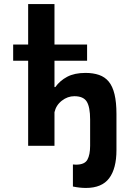

<svg xmlns="http://www.w3.org/2000/svg" viewBox="-20 -720 640 948"><path d="M45 -500H119V-700H249V-500H410V-420H249V-290H253Q276 -322 312 -341Q348 -360 402 -360Q440 -360 469 -350Q498 -340 517 -317Q536 -294 545.5 -254.5Q555 -215 555 -157V21Q555 112 519 160Q483 208 404 208Q374 208 340 201V92Q344 92 347.5 92.5Q351 93 355 93Q398 93 411.5 68.5Q425 44 425 0V-130Q425 -191 408.5 -218Q392 -245 347 -245Q314 -245 285.5 -223Q257 -201 249 -166V0H119V-420H45Z"/></svg>

Font: PT Mono
Style: Bold
Weight: 700
Monospace: yes
Designer: A.Korolkova, I.Chaeva
Foundry: ParaType Ltd
Version: Version 1.000 OFL